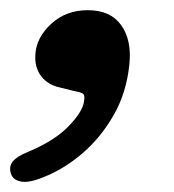

<svg xmlns="http://www.w3.org/2000/svg" viewBox="-27 -176 341 377"><path d="M91.5 -4Q67 -9 53.8 -26.5Q40.5 -44 42.5 -69.5Q44.5 -102.5 73.5 -129.2Q102.5 -156 145.5 -156Q190 -156 211 -126.5Q232 -97 227 -49.5Q221.5 5.5 196.5 49.5Q171.5 93.5 135.2 124.8Q99 156 58 172Q30 183.5 14.2 180.5Q-1.5 177.5 -5.5 165Q-10 151.5 -2 141.2Q6 131 28.5 122Q80 100.5 107.8 71.8Q135.5 43 138 23Q140.5 10 134.8 7.2Q129 4.5 115.5 2Z"/></svg>

Font: Fraunces 9pt SuperSoft SemiBold
Style: Italic
Weight: 600
Italic angle: -16°
Version: Version 1.000;[0bf87f6ff]